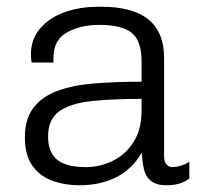

<svg xmlns="http://www.w3.org/2000/svg" viewBox="-20 -541 629 571"><path d="M216 10Q175 10 138 -2.5Q101 -15 77.5 -46.5Q54 -78 54 -132Q54 -187 79.5 -220.5Q105 -254 151.5 -271Q198 -288 261.5 -293Q325 -298 401 -298V-358Q401 -420 371.5 -443.5Q342 -467 275 -467Q219 -467 179 -444.5Q139 -422 139 -370V-355H74Q73 -361 72.5 -367Q72 -373 72 -380Q72 -424 99 -456Q126 -488 171.5 -504.5Q217 -521 274 -521H281Q375 -521 421.5 -483Q468 -445 468 -369V-78Q468 -60 475 -52Q482 -44 493 -44Q504 -44 518.5 -48.5Q533 -53 543 -60V-10Q530 0 513 5Q496 10 475 10Q445 10 429 -3Q413 -16 408 -38Q403 -60 402 -87Q372 -37 325 -13.5Q278 10 216 10ZM236 -44Q276 -44 314 -62Q352 -80 376.5 -117.5Q401 -155 401 -212V-247Q316 -247 253.5 -240.5Q191 -234 157 -210.5Q123 -187 123 -135Q123 -88 150 -66Q177 -44 236 -44Z"/></svg>

Font: Chivo ExtraLight
Style: Regular
Weight: 250
Designer: Hector Gatti
Foundry: Omnibus-Type
Version: Version 2.002